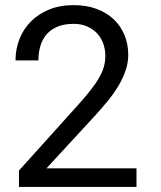

<svg xmlns="http://www.w3.org/2000/svg" viewBox="-20 -741 640 761"><path d="M521 0V-73.7H164.1L355 -280.8Q381.8 -310.1 406 -339.6Q430.2 -369.1 448.7 -399.4Q466.8 -429.7 477.5 -460.7Q488.3 -491.7 488.3 -523.4Q488.3 -565.9 473.4 -602.1Q458.5 -638.2 430.7 -664.6Q402.8 -690.9 362.5 -705.8Q322.3 -720.7 272 -720.7Q217.3 -720.7 174.6 -703.1Q131.8 -685.5 102.5 -655.8Q72.8 -626 57.1 -586.2Q41.5 -546.4 41.5 -501.5H132.3Q132.3 -534.7 140.9 -561.5Q149.4 -588.4 167 -607.4Q184.1 -626 210.2 -636.2Q236.3 -646.5 272 -646.5Q301.3 -646.5 324.5 -636.5Q347.7 -626.5 364.3 -609.4Q380.4 -592.3 388.9 -569.1Q397.5 -545.9 397.5 -519.5Q397.5 -498 392.1 -477.8Q386.7 -457.5 374 -435.1Q361.3 -412.1 340.3 -385.3Q319.3 -358.4 288.1 -323.7L55.2 -64.9V0Z"/></svg>

Font: Roboto Mono
Style: Regular
Weight: 400
Monospace: yes
Designer: Google
Version: Version 3.000